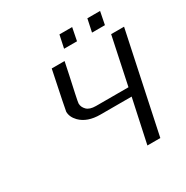

<svg xmlns="http://www.w3.org/2000/svg" viewBox="-190 -1006 1125 1163"><g transform="rotate(-30 373.0 -424.5)"><path d="M185.1 -422.9Q185.1 -429.7 240.2 -693.8H330.1Q326.2 -671.9 312 -607.4Q297.9 -543 286.4 -489.5Q274.9 -436 274.9 -428.2Q274.9 -403.3 294.9 -383.1Q314.9 -362.8 358.9 -362.8H585.9L655.8 -693.8H746.1L599.1 0H508.8L574.2 -304.2H356Q265.1 -304.2 216.8 -353Q185.1 -385.7 185.1 -422.9ZM364.7 -759.8 383.8 -849.1H472.7L455.1 -759.8ZM560.1 -759.8 579.1 -849.1H668L650.4 -759.8Z"/></g></svg>

Font: CMU Sans Serif
Style: Oblique
Weight: 500
Italic angle: -12°
Version: Version 0.7.0